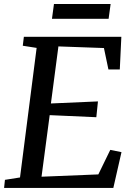

<svg xmlns="http://www.w3.org/2000/svg" viewBox="-20 -924 656 944"><path d="M0.1 0 4.3 -39.8 78.4 -51.5 160.1 -688.5 92 -699.1 97.3 -743H576.6L569 -582.5H513.1L491 -687.8L267.2 -695.8L230.3 -415.3L461.6 -425.4L453.6 -347.7L224.3 -357.9L184.2 -55.2L463.5 -66.5L522.2 -187.1L577.3 -175.9L537.2 0ZM245.3 -904.4H523.9L514 -831.6H235.5Z"/></svg>

Font: Merriweather Light
Style: Italic
Weight: 300
Italic angle: -7.8°
Designer: Eben Sorkin
Foundry: Eben Sorkin
Version: Version 2.101